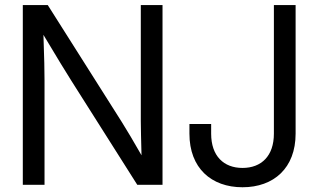

<svg xmlns="http://www.w3.org/2000/svg" viewBox="-20 -748 1285 777"><path d="M72.3 0H160.2V-421.9C160.2 -454.1 159.2 -516.6 155.8 -606.9C208 -519.5 249 -452.1 269 -420.9L535.6 0H637.7V-727.5H549.8V-257.8C549.8 -233.4 551.3 -170.4 552.7 -119.6C523.4 -171.4 490.2 -226.6 473.1 -253.9L173.3 -727.5H72.3ZM961.4 9.8C1087.9 9.8 1176.3 -67.9 1176.3 -207V-727.5H1088.4V-207C1088.4 -116.7 1037.6 -68.4 961.4 -68.4C885.3 -68.4 834.5 -116.7 834.5 -207V-246.1H746.6V-207C746.6 -67.9 835 9.8 961.4 9.8Z"/></svg>

Font: Raveo Display Display
Style: Regular
Weight: 400
Designer: Jakub Foglar, Rasmus Andersson (Inter)
Foundry: Jakubfoglar.com
Version: Version 1.100;Glyphs 3.2.3 (3260)